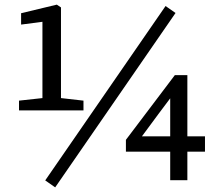

<svg xmlns="http://www.w3.org/2000/svg" viewBox="-20 -766 922 828"><path d="M714 -178V-342L663 -274L592 -178ZM218 42 175 12 694 -740 737 -710ZM62 -290V-322V-332L163 -343V-672L71 -660V-673V-700V-709L225 -746L243 -734V-343L340 -332V-322V-290ZM788 -112V11H714V-112H523V-159V-163L734 -442H739H788V-178H864V-112Z"/></svg>

Font: Early Summer Mincho Screen
Style: Regular
Weight: 400
Designer: GuiWonder
Version: Version 1.002